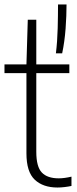

<svg xmlns="http://www.w3.org/2000/svg" viewBox="-20 -828 342 857"><path d="M236.5 9Q172 9 135 -26Q98 -61 98 -143.5V-501.5H0V-540.5H98L104 -740H142V-540.5H289.5V-501.5H142V-150.5Q142 -83.5 166.8 -57.8Q191.5 -32 242 -32Q267 -32 299 -39.5V2Q285 5 268.2 7Q251.5 9 236.5 9ZM229.5 -590Q236 -643 237.5 -701.8Q239 -760.5 239 -808H277Q277 -758.5 272.8 -700.5Q268.5 -642.5 257.5 -590Z"/></svg>

Font: Encode Sans Cnd XLt
Style: Regular
Weight: 200
Width: 3
Designer: Multiple Designers
Foundry: Impallari Type
Version: Version 3.002; ttfautohint (v1.8.3) -l 8 -r 50 -G 200 -x 14 